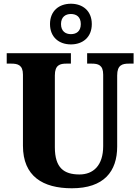

<svg xmlns="http://www.w3.org/2000/svg" viewBox="-20 -999 751 1029"><path d="M360 -761C423 -761 472 -799 472 -870C472 -941 423 -979 360 -979C297 -979 248 -941 248 -870C248 -799 297 -761 360 -761ZM360 -816C332 -816 307 -831 307 -870C307 -909 332 -924 360 -924C389 -924 413 -909 413 -870C413 -831 389 -816 360 -816ZM365 10C537 10 608 -80 608 -214V-595C608 -651 636 -658 671 -658H696V-714H447V-658H471C506 -658 533 -651 533 -599V-216C533 -111 479 -64 406 -64C323 -64 274 -99 274 -210V-595C274 -651 302 -658 336 -658H360V-714H16V-658H40C75 -658 103 -651 103 -599V-218C103 -54 210 10 365 10Z"/></svg>

Font: Noto Serif Sinhala SemiCondensed ExtraBold
Style: Regular
Weight: 800
Width: 4
Designer: Jelle Bosma - Monotype Design Team
Foundry: Monotype Imaging Inc.
Version: Version 2.007